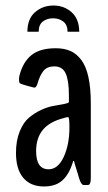

<svg xmlns="http://www.w3.org/2000/svg" viewBox="-20 -672 394 698"><path d="M79.6 -556.6Q79.6 -603.5 107.4 -627.7Q135.3 -651.9 174.3 -651.9Q212.9 -651.9 240.2 -627.7Q267.6 -603.5 268.1 -556.6H225.6Q225.6 -581.5 210.2 -593.5Q194.8 -605.5 172.9 -605.5Q150.9 -605.5 135.7 -593.8Q120.6 -582 120.6 -556.6ZM139.6 5.9Q91.3 5.9 64.7 -25.4Q38.1 -56.6 38.1 -116.2Q38.1 -160.6 51.5 -193.8Q64.9 -227.1 85.2 -244.1Q105.5 -261.2 129.9 -272.5Q154.3 -283.7 175.3 -287.1Q196.3 -290.5 212.2 -293.7Q228 -296.9 230.5 -300.3V-326.2Q230.5 -378.4 219 -404.5Q207.5 -430.7 177.2 -430.7Q151.9 -430.7 138.4 -414.8Q125 -398.9 115.7 -366.2Q111.3 -352.5 104 -353.5Q52.7 -366.2 52.2 -370.1Q49.3 -371.6 49.1 -381.3Q48.8 -391.1 51.3 -399.4Q64 -447.3 94.7 -471.9Q125.5 -496.6 182.6 -496.6Q213.4 -496.6 236.1 -486.6Q258.8 -476.6 275.9 -453.6Q293 -430.7 301.5 -391.4Q310.1 -352.1 310.1 -295.4V-24.4Q310.1 0.5 299.8 0.5H284.2Q275.4 0.5 268.6 -21Q267.6 -25.9 259 -52.7Q250.5 -79.6 249.5 -85Q249 -86.4 248.3 -86.9Q247.6 -87.4 246.6 -86.9Q245.6 -86.4 245.6 -85Q232.4 -40 207.8 -17.1Q183.1 5.9 139.6 5.9ZM156.7 -56.6Q190.9 -56.6 211.7 -101.6Q232.4 -146.5 232.4 -209Q232.4 -246.1 228 -246.1Q219.2 -246.1 213.4 -243.2Q160.6 -230 136 -200.2Q111.3 -170.4 111.3 -122.6Q111.3 -56.6 156.7 -56.6Z"/></svg>

Font: BenchNine
Style: Bold
Weight: 700
Version: Version 1 ; ttfautohint (v0.92.18-e454-dirty) -l 8 -r 50 -G 